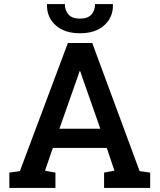

<svg xmlns="http://www.w3.org/2000/svg" viewBox="-20 -922 783 942"><path d="M25.9 0V-75.2L77.6 -82.5L313 -710.9H432.6L665 -82.5L716.8 -75.2V0H490.7V-75.2L541.5 -84.5L503.9 -196.3H239.3L200.7 -84.5L252 -75.2V0ZM271.5 -290.5H472.2L379.9 -553.7L373.5 -572.8H370.6L363.8 -552.7ZM372.6 -758.8Q296.9 -758.8 253.2 -797.9Q209.5 -836.9 210.4 -898.9L211.4 -901.9H298.3Q298.3 -870.6 316.2 -850.6Q334 -830.6 372.6 -830.6Q410.2 -830.6 428.2 -850.3Q446.3 -870.1 446.3 -901.9H533.2L534.2 -898.9Q535.2 -836.9 491.5 -797.9Q447.8 -758.8 372.6 -758.8Z"/></svg>

Font: Roboto Slab LO Medium
Style: Regular
Weight: 500
Designer: Google
Version: Version 2.000